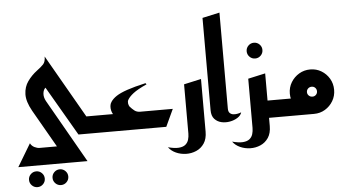

<svg xmlns="http://www.w3.org/2000/svg" viewBox="-68 -924 2540 1407"><g transform="rotate(-5 1202.5 -221.0)"><path d="M326 358Q302 358 285 341Q268 324 268 300Q268 276 285 259Q302 242 326 242Q350 242 367 259Q384 276 384 300Q384 324 367 341Q350 358 326 358ZM153 358Q129 358 112 341Q95 324 95 300Q95 276 112 259Q129 242 153 242Q177 242 194 259Q211 276 211 300Q211 324 194 341Q177 358 153 358Z M393 200 162 -203Q122 -274 123.5 -328Q125 -382 154 -422.5Q183 -463 223 -493Q254 -516 271 -534Q288 -552 288 -591L627 0H485L274 -363Q258 -349 255.5 -321.5Q253 -294 269 -265L534 200ZM537 0V-127H700V0ZM25 200 125 33Q135 53 155 63Q175 73 193 73H365L425 200Z M647 0V-127H750Q743 -138 739 -154Q735 -170 736.5 -187Q738 -204 747 -217Q761 -239 789.5 -258Q818 -277 870.5 -295Q923 -313 1007 -332L1014 -323Q946 -292 914.5 -267.5Q883 -243 871 -221Q865 -210 867 -195.5Q869 -181 876 -171Q891 -154 908 -140.5Q925 -127 950 -127H1190L1131 0Z M1130 150Q1178 163 1209.5 160.5Q1241 158 1258 144Q1275 130 1281.5 108.5Q1288 87 1288 63V-299L1415 -327V60Q1415 113 1392.5 146.5Q1370 180 1334 195.5Q1298 211 1258.5 210Q1219 209 1184.5 193.5Q1150 178 1130 150Z M1687 -58Q1681 -36 1656.5 -20Q1632 -4 1599.5 2Q1567 8 1536.5 1Q1506 -6 1485.5 -28.5Q1465 -51 1465 -93V-772L1592 -800V-93Q1592 -71 1603 -60.5Q1614 -50 1630 -48.5Q1646 -47 1662 -50.5Q1678 -54 1687 -58Z M1824 -442Q1800 -442 1783 -459Q1766 -476 1766 -500Q1766 -524 1783 -541Q1800 -558 1824 -558Q1848 -558 1865 -541Q1882 -524 1882 -500Q1882 -476 1865 -459Q1848 -442 1824 -442Z M1861 0V-127H2007V0ZM1602 150Q1650 163 1681.5 160.5Q1713 158 1730 144Q1747 130 1753.5 108.5Q1760 87 1760 63V-299L1887 -327V60Q1887 113 1864.5 146.5Q1842 180 1806 195.5Q1770 211 1730.5 210Q1691 209 1656.5 193.5Q1622 178 1602 150Z M1967 0V-127H2167L2220 0ZM2218 0Q2173 0 2136 -22Q2099 -44 2076.5 -81.5Q2054 -119 2054 -163Q2054 -209 2076.5 -246Q2099 -283 2136 -305Q2173 -327 2218 -327Q2263 -327 2299.5 -305Q2336 -283 2358 -246Q2380 -209 2380 -163Q2380 -118 2358 -81Q2336 -44 2299.5 -22Q2263 0 2218 0ZM2218 -127Q2233 -127 2243.5 -137.5Q2254 -148 2254 -163Q2254 -179 2243.5 -189.5Q2233 -200 2218 -200Q2202 -200 2191 -189.5Q2180 -179 2180 -163Q2180 -148 2191 -137.5Q2202 -127 2218 -127Z"/></g></svg>

Font: Reem Kufi Fun SemiBold
Style: Regular
Weight: 600
Designer: Khaled Hosny
Version: Version 1.005